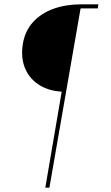

<svg xmlns="http://www.w3.org/2000/svg" viewBox="-20 -720 513 890"><path d="M86 -517Q96 -577 133.5 -618Q171 -659 228.5 -679.5Q286 -700 358 -700H436L433 -681H341L356 -695L209 150H190L266 -295Q202 -299 157.5 -329Q113 -359 94.5 -407.5Q76 -456 86 -517Z"/></svg>

Font: Fixel Italic Variable 20240409 Display Thin
Style: Italic
Weight: 100
Italic angle: -10°
Designer: AlfaBravo + MacPaw
Foundry: Kyrylo Tkachov, Marchela Mozhyna, Serhii Makarenko, Maria Weinstein, Zakhar Kryvoshyya
Version: Version 1.211;Glyphs 3.2 (3225)